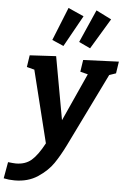

<svg xmlns="http://www.w3.org/2000/svg" viewBox="-124 -888 776 1177"><g transform="rotate(5 264.5 -299.0)"><path d="M585 -539 574 -466 533 -452 313 -2Q280 65 246.5 114Q213 163 153.5 202.5Q94 242 11 242Q-24 242 -56 235L-38 134Q-2 138 10 138Q68 138 105.5 106Q143 74 183 -1L73 -445L26 -457L37 -530L199 -539L269 -151L402 -445L355 -457L366 -530ZM345 -797 238 -605 167 -636 249 -840ZM515 -793 402 -605 332 -638 421 -840Z"/></g></svg>

Font: Bitter Pro
Style: Bold Italic
Weight: 700
Italic angle: -9°
Designer: Sol Matas, and Bitter project Authors
Foundry: Sol Matas
Version: Version 1.010